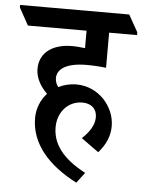

<svg xmlns="http://www.w3.org/2000/svg" viewBox="-102 -666 616 822"><g transform="rotate(5 206.0 -255.5)"><path d="M257 113 291 68C187 13 148 -48 148 -116C148 -184 195 -231 253 -231C291 -231 316 -210 316 -173C316 -138 293 -106 264 -79L339 -25C370 -60 387 -98 387 -141C387 -185 368 -225 340 -255C311 -285 270 -306 221 -306C193 -306 167 -299 144 -288C136 -299 131 -312 131 -325C131 -364 169 -393 258 -393C286 -393 319 -391 341 -388V-539H461V-551L420 -624H-49V-613L-8 -539H244V-464C226 -466 208 -468 188 -468C106 -468 49 -429 49 -358C49 -320 69 -284 99 -255C73 -227 57 -189 57 -147C57 -38 134 50 257 113Z"/></g></svg>

Font: Noto Serif Devanagari Condensed SemiBold
Style: Regular
Weight: 600
Width: 3
Designer: Universal Thirst, Indian Type Foundry and the Monotype Design Team
Foundry: Monotype Imaging Inc.
Version: Version 2.004